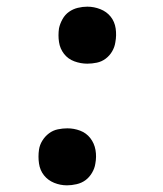

<svg xmlns="http://www.w3.org/2000/svg" viewBox="-20 -548 490 576"><path d="M242 -357Q222 -357 203 -364Q184 -371 172 -386.5Q160 -402 157 -422Q154 -442 157 -463Q160 -477 167.5 -490.5Q175 -504 187 -512.5Q199 -521 213.5 -524.5Q228 -528 242 -528Q262 -528 281 -520.5Q300 -513 312 -498Q324 -483 327 -462.5Q330 -442 326 -421Q324 -407 316.5 -394Q309 -381 297 -372Q285 -363 270.5 -360Q256 -357 242 -357ZM181 8Q161 8 142.5 0.5Q124 -7 112 -22Q100 -37 97 -57.5Q94 -78 97 -99Q99 -113 107 -126Q115 -139 127 -148Q139 -157 153.5 -160Q168 -163 182 -163Q202 -163 220.5 -156Q239 -149 251 -133.5Q263 -118 266.5 -98Q270 -78 266 -57Q264 -43 256 -29.5Q248 -16 236.5 -7.5Q225 1 210 4.5Q195 8 181 8Z"/></svg>

Font: Iosevka Etoile Medium
Style: Italic
Weight: 500
Italic angle: -9°
Designer: Belleve Invis
Foundry: Belleve Invis
Version: Version 22.1.2; ttfautohint (v1.8.4)